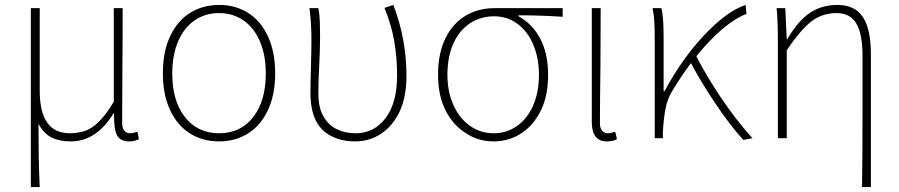

<svg xmlns="http://www.w3.org/2000/svg" viewBox="-20 -560 3644 778"><path d="M105 -527H141V-192Q141 -20 263 -20Q290 -20 320 -28Q382 -47 441 -148V-527H477Q477 -371 476 -293L475 -59Q475 -41 484 -30.5Q493 -20 506 -20Q518 -20 537 -26L543 4Q527 13 503 13Q467 13 454 -12.5Q441 -38 442 -101H440Q371 13 267 13Q221 13 189.5 -2.5Q158 -18 136 -58Q136 20 137 77Q138 134 141 198H105Z M640 -262Q640 -353 670 -414Q699 -476 750.5 -508Q802 -540 868 -540Q935 -540 986.5 -507Q1038 -474 1066.5 -411Q1095 -348 1095 -262Q1095 -177 1066 -114.5Q1037 -52 985.5 -19.5Q934 13 868 13Q801 13 749.5 -19.5Q698 -52 669 -114.5Q640 -177 640 -262ZM1057 -262Q1057 -336 1033.5 -391.5Q1010 -447 967 -477Q924 -507 868 -507Q811 -507 768 -477Q725 -447 701.5 -391.5Q678 -336 678 -262Q678 -151 729.5 -85.5Q781 -20 868 -20Q955 -20 1006 -85.5Q1057 -151 1057 -262Z M1328 -6Q1238 -46 1238 -183Q1238 -218 1240 -290Q1242 -360 1242 -396Q1242 -466 1234 -527H1270Q1275 -502 1276 -471.5Q1277 -441 1277 -409Q1277 -365 1273 -281Q1272 -262 1271 -237Q1270 -212 1270 -184Q1270 -121 1292 -86Q1312 -52 1345.5 -36Q1379 -20 1421 -20Q1496 -20 1542.5 -81.5Q1589 -143 1589 -254Q1589 -327 1577.5 -393Q1566 -459 1538 -528L1574 -540Q1627 -401 1627 -253Q1627 -165 1598 -105Q1569 -47 1522.5 -17Q1476 13 1419 13Q1367 13 1328 -6Z M1870 -19Q1816 -52 1785.5 -112.5Q1755 -173 1755 -257Q1755 -346 1786 -407Q1817 -468 1868.5 -497.5Q1920 -527 1983 -527H2260V-492Q2169 -498 2081 -498V-494Q2138 -463 2169.5 -402.5Q2201 -342 2201 -257Q2201 -171 2171 -111Q2141 -51 2091 -19Q2041 13 1980 13Q1919 13 1870 -19ZM2164 -257Q2164 -323 2141.5 -377.5Q2119 -432 2077.5 -463Q2036 -494 1982 -494Q1928 -494 1885 -466Q1842 -438 1817.5 -384.5Q1793 -331 1793 -257Q1793 -188 1817.5 -134Q1842 -80 1884.5 -50Q1927 -20 1980 -20Q2033 -20 2075 -49.5Q2117 -79 2140.5 -133Q2164 -187 2164 -257Z M2378 -66V-527H2414L2413 -294Q2411 -146 2411 -59Q2411 -41 2420 -30.5Q2429 -20 2442 -20Q2454 -20 2473 -26L2480 4Q2464 13 2439 13Q2378 13 2378 -66Z M2624 -527H2660Q2669 -496 2669 -409V-191H2673Q2742 -320 2833 -417Q2924 -514 3001 -540L3005 -504Q2936 -477 2855.5 -393.5Q2775 -310 2702 -188Q2684 -158 2676.5 -118.5Q2669 -79 2666 -24V0H2633V-396Q2633 -440 2631.5 -470Q2630 -500 2624 -527ZM2775 -313 2801 -333Q2842 -253 2902 -163.5Q2962 -74 3029 0L2992 7Q2940 -50 2880.5 -138Q2821 -226 2775 -313Z M3475 -124V-334Q3475 -422 3450 -464.5Q3425 -507 3370 -507Q3312 -507 3268 -473.5Q3224 -440 3168 -356V0H3132V-396Q3132 -474 3127 -527H3162L3168 -401H3170Q3214 -476 3262 -508Q3310 -540 3373 -540Q3444 -540 3476.5 -491Q3509 -442 3509 -339V198H3473Q3475 92 3475 -124Z"/></svg>

Font: Merged Yaku Han JP Thin
Style: Regular
Weight: 250
Designer: Ryoko NISHIZUKA 西塚涼子 (kana, bopomofo & ideographs); Paul D. Hunt (Latin, Greek & Cyrillic); Sandoll Communications 산돌커뮤니
Foundry: Adobe
Version: Version 2.004